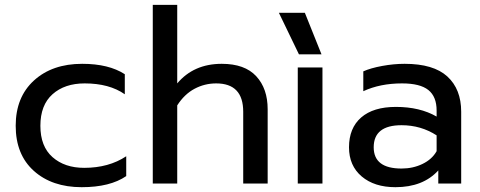

<svg xmlns="http://www.w3.org/2000/svg" viewBox="-20 -759 1987 794"><path d="M317.9 15.1Q195.3 15.1 120.1 -52.2Q44.9 -119.6 44.9 -238.8Q44.9 -357.4 120.6 -426.3Q196.3 -495.1 319.8 -495.1Q429.7 -495.1 496.1 -452.1V-369.1Q432.1 -414.1 330.1 -414.1Q247.6 -414.1 197.3 -369.4Q147 -324.7 147 -238.8Q147 -153.3 197.3 -109.1Q247.6 -64.9 328.1 -64.9Q429.7 -64.9 502 -112.8V-30.8Q435.1 15.1 317.9 15.1Z M611.8 0V-738.8H712.9V-414.1Q781.2 -495.1 897 -495.1Q992.2 -495.1 1039.6 -443.8Q1086.9 -392.6 1086.9 -307.1V0H985.8V-296.9Q985.8 -414.1 874 -414.1Q826.2 -414.1 784.4 -391.8Q742.7 -369.6 712.9 -323.2V0Z M1216.3 -534.2 1133.3 -706.1H1240.7L1309.6 -534.2ZM1211.4 0V-480H1313.5V0Z M1615.2 15.1Q1528.3 15.1 1475.8 -29.3Q1423.3 -73.7 1423.3 -149.9Q1423.3 -229.5 1473.6 -273.2Q1523.9 -316.9 1617.2 -316.9Q1716.3 -316.9 1785.6 -276.9V-301.8Q1785.6 -359.4 1751.5 -386.7Q1717.3 -414.1 1642.6 -414.1Q1551.8 -414.1 1482.4 -381.8V-463.9Q1512.7 -477.5 1560.5 -486.3Q1608.4 -495.1 1653.3 -495.1Q1772.9 -495.1 1830.1 -442.6Q1887.2 -390.1 1887.2 -296.9V0H1792.5V-54.2Q1729.5 15.1 1615.2 15.1ZM1640.6 -62Q1688 -62 1727.3 -81.1Q1766.6 -100.1 1785.6 -133.8V-199.2Q1720.7 -241.2 1640.6 -241.2Q1525.4 -241.2 1525.4 -149.9Q1525.4 -62 1640.6 -62Z"/></svg>

Font: Prompt
Style: Regular
Weight: 400
Designer: Katatrad Team
Foundry: CadsonDemak
Version: Version 1.000;PS 001.000;hotconv 1.0.88;makeotf.lib2.5.64775